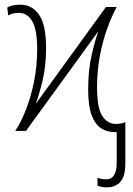

<svg xmlns="http://www.w3.org/2000/svg" viewBox="-20 -560 570 821"><path d="M471 5Q437 5 411.5 -12Q386 -29 371.5 -68.5Q357 -108 357 -177Q357 -258 371.5 -322.5Q386 -387 401 -427L91 0H45Q71 -39 92.5 -95Q114 -151 126.5 -216.5Q139 -282 139 -348Q139 -433 118 -469Q97 -505 61 -505Q34 -505 15 -494L11 -528Q33 -540 67 -540Q117 -540 147 -497Q177 -454 177 -356Q177 -277 162 -215.5Q147 -154 133 -116L433 -530H479Q457 -490 437.5 -435.5Q418 -381 406.5 -317.5Q395 -254 395 -189Q395 -99 417 -64.5Q439 -30 477 -30Q488 -30 498 -32Q508 -34 516 -38V139Q516 192 495.5 216.5Q475 241 437 241Q424 241 414 239Q404 237 397 234V200Q414 207 433 207Q479 207 479 136V5Q475 5 471 5Z"/></svg>

Font: Noto Sans Mono Condensed ExtraLight
Style: Regular
Weight: 200
Width: 3
Designer: Monotype Design Team
Foundry: Monotype Imaging Inc.
Version: Version 2.014; ttfautohint (v1.8.4.7-5d5b)